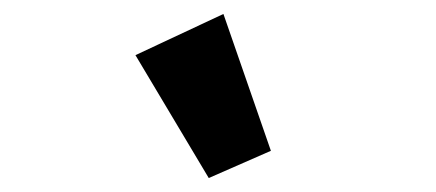

<svg xmlns="http://www.w3.org/2000/svg" viewBox="-20 -835 625 275"><path d="M279 -580 174 -756 300 -815 368 -619Z"/></svg>

Font: IBM Plex Sans
Style: Italic
Weight: 400
Italic angle: -11.31°
Designer: Mike Abbink, Paul van der Laan, Pieter van Rosmalen
Foundry: Bold Monday
Version: Version 3.201